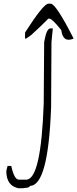

<svg xmlns="http://www.w3.org/2000/svg" viewBox="-20 -1020 419 1040"><path d="M252.9 -866.2H266.1L258.8 -792L256.8 -438Q241.2 -13.2 142.1 -13.2Q142.1 0 82 0Q14.2 -12.2 14.2 -94.2L21 -121.1H41Q57.1 -46.9 82 -46.9H122.1Q202.1 -46.9 216.8 -459V-464.8L219.2 -792Q231.9 -866.2 252.9 -866.2ZM241.7 -1000H254.9Q282.7 -1000 378.9 -811Q320.8 -786.1 312 -856.9Q263.7 -917 249 -918.9H241.7Q200.7 -877 148.9 -830.1L121.6 -811H115.7V-843.8Q215.8 -1000 241.7 -1000Z"/></svg>

Font: Loved by the King
Style: Regular
Weight: 400
Designer: Kimberly Geswein
Foundry: Kimberly Geswein
Version: Version 1.002 2006